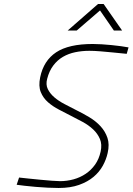

<svg xmlns="http://www.w3.org/2000/svg" viewBox="-20 -929 660 956"><path d="M611 -661Q574 -664 540 -668Q511 -671 479.5 -673.5Q448 -676 425 -676Q388 -676 354.5 -669Q321 -662 293.5 -646Q266 -630 245.5 -603Q225 -576 215 -537Q207 -508 218 -485.5Q229 -463 250.5 -444.5Q272 -426 301 -411Q330 -396 359 -381Q392 -365 424.5 -345.5Q457 -326 480.5 -300.5Q504 -275 515 -242.5Q526 -210 516 -167Q509 -135 492 -104Q475 -73 446 -48.5Q417 -24 374 -8.5Q331 7 272 7Q248 7 218 5.5Q188 4 158 1.5Q128 -1 102.5 -4Q77 -7 63 -9L75 -45Q92 -43 121.5 -40Q151 -37 181.5 -34Q212 -31 239.5 -29Q267 -27 279 -27Q313 -27 346 -36Q379 -45 406.5 -63.5Q434 -82 453.5 -109.5Q473 -137 481 -174Q489 -210 477.5 -237Q466 -264 443.5 -285Q421 -306 391.5 -322Q362 -338 334 -352Q305 -367 274 -383Q243 -399 219 -420Q195 -441 183 -470.5Q171 -500 180 -544Q197 -627 259.5 -668.5Q322 -710 442 -710Q462 -710 486.5 -708.5Q511 -707 535.5 -704.5Q560 -702 582.5 -699Q605 -696 620 -693ZM468 -909H496L588 -777H547L478 -877L362 -777H317Z"/></svg>

Font: Panefresco 1wt
Style: Italic
Weight: 250
Version: Version 1.000